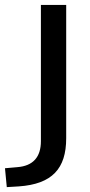

<svg xmlns="http://www.w3.org/2000/svg" viewBox="-86 -559 364 775"><path d="M-10.3 193.4C124.5 184.1 181.2 121.6 181.2 -1V-539.1H79.1V10.7C79.1 75.2 47.4 110.8 -16.1 115.7L-65.9 120.1L-58.6 196.3Z"/></svg>

Font: Winston
Style: Regular
Weight: 400
Designer: Vernon Adams, Kim Jin-seong, David Berlow, Cristiano Sobral
Foundry: The Winston Project Authors
Version: Version 3.004